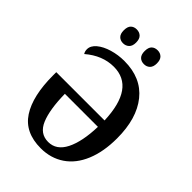

<svg xmlns="http://www.w3.org/2000/svg" viewBox="-260 -1036 1167 1167"><g transform="rotate(45 323.5 -452.0)"><path d="M50 -357V-384H465Q455 -655 274 -655Q177 -655 92 -582Q83 -596 83 -614Q83 -645 113.5 -670.5Q144 -696 193 -710.5Q242 -725 295 -725Q440 -725 518 -628Q596 -531 596 -361Q596 -246 561 -162Q526 -78 461 -34Q396 10 310 10Q174 10 112 -85Q50 -180 50 -357ZM464 -328H180Q182 -195 212.5 -122Q243 -49 315 -49Q385 -49 422.5 -123Q460 -197 464 -328ZM160 -854Q160 -886 174.5 -900Q189 -914 212 -914Q236 -914 251 -899.5Q266 -885 266 -854Q266 -824 250.5 -809.5Q235 -795 212 -795Q189 -795 174.5 -809.5Q160 -824 160 -854ZM339 -854Q339 -886 353.5 -900Q368 -914 392 -914Q415 -914 430 -899.5Q445 -885 445 -854Q445 -824 430 -809.5Q415 -795 392 -795Q368 -795 353.5 -809.5Q339 -824 339 -854Z"/></g></svg>

Font: Noto Serif NarrowSemiBold
Style: Regular
Weight: 600
Width: 4
Designer: Monotype Design Team
Foundry: Monotype Imaging Inc.
Version: Version 1.001